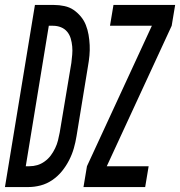

<svg xmlns="http://www.w3.org/2000/svg" viewBox="-59 -755 727 775"><path d="M56 0H-39L82 -735H159Q180 -735 201 -730.5Q222 -726 238 -715Q254 -704 267 -688.5Q280 -673 287.5 -654Q295 -635 298.5 -614.5Q302 -594 303 -573Q304 -552 302 -530.5Q300 -509 296 -487L250 -206Q246 -181 239 -156.5Q232 -132 220 -108.5Q208 -85 191.5 -64.5Q175 -44 152.5 -28.5Q130 -13 105 -6.5Q80 0 56 0ZM45 -84H60Q76 -84 91.5 -88.5Q107 -93 121.5 -103.5Q136 -114 146 -127.5Q156 -141 163.5 -156.5Q171 -172 175 -188Q179 -204 182 -220L229 -501Q231 -518 232.5 -534.5Q234 -551 232.5 -567.5Q231 -584 226.5 -599.5Q222 -615 212 -627Q202 -639 187 -645Q172 -651 155 -651H138ZM278 0 292 -84 554 -651H385L399 -735H648L634 -651L372 -84H541L527 0Z"/></svg>

Font: Iosevka Medium Extended
Style: Italic
Weight: 500
Width: 7
Italic angle: -9°
Monospace: yes
Designer: Belleve Invis
Foundry: Belleve Invis
Version: Version 32.5.0; ttfautohint (v1.8.4)